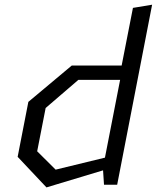

<svg xmlns="http://www.w3.org/2000/svg" viewBox="-20 -785 666 816"><path d="M422 0H478L626.5 -765L545 -751.5L497 -506.5H285L100.5 -352L55 -118.5L177.5 11.5L418 -61ZM138 -142 174 -326 313 -445.5H490.5L426 -115L216.5 -64Z"/></svg>

Font: Monaspace Krypton Light
Style: Italic
Weight: 300
Italic angle: -11°
Designer: Riley Cran & the Lettermatic Team
Foundry: Lettermatic
Version: Version 1.101 (Monaspace Krypton)